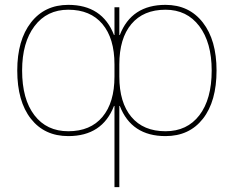

<svg xmlns="http://www.w3.org/2000/svg" viewBox="-20 -550 962 790"><path d="M471 220H451V-114H449Q401 10 261 10Q163 10 107 -61.5Q51 -133 51 -260Q51 -385 107.5 -457.5Q164 -530 261 -530Q401 -530 449 -406H451V-520H471V-406H473Q521 -530 661 -530Q758 -530 814.5 -457.5Q871 -385 871 -260Q871 -133 815 -61.5Q759 10 661 10Q521 10 473 -114H471ZM851 -260Q851 -375 800 -442.5Q749 -510 661 -510Q570 -510 520.5 -451Q471 -392 471 -285V-235Q471 -128 520.5 -69Q570 -10 661 -10Q750 -10 800.5 -76Q851 -142 851 -260ZM71 -260Q71 -142 121.5 -76Q172 -10 261 -10Q352 -10 401.5 -69Q451 -128 451 -235V-285Q451 -392 401.5 -451Q352 -510 261 -510Q173 -510 122 -442.5Q71 -375 71 -260Z"/></svg>

Font: M PLUS 1p Thin
Style: Regular
Weight: 250
Version: Version 1.062